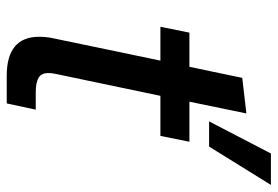

<svg xmlns="http://www.w3.org/2000/svg" viewBox="-144 -660 805 556"><g transform="rotate(90 258.0 -382.5)"><path d="M87 -94Q87 -114 91 -133L156 -445H58L75 -529H174L206 -682L309 -694L275 -529H391L374 -445H258L195 -144Q192 -131 192 -121Q192 -100 206 -92Q220 -84 248 -84H298L280 0H200Q87 0 87 -94ZM425 -765H516L405 -586H332Z"/></g></svg>

Font: Mona Sans Medium
Style: Italic
Weight: 500
Italic angle: -11.7°
Designer: Deni Anggara
Foundry: GitHub
Version: Version 2.000